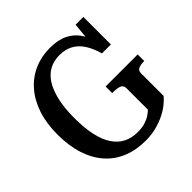

<svg xmlns="http://www.w3.org/2000/svg" viewBox="-188 -880 1050 1050"><g transform="rotate(-45 337.5 -355.0)"><path d="M599 -268V-94Q585 -77 562 -58.5Q539 -40 507.5 -24.5Q476 -9 438 0.5Q400 10 358 10Q284 10 225 -14Q166 -38 124.5 -85Q83 -132 61 -200Q39 -268 39 -355Q39 -441 61.5 -508.5Q84 -576 125.5 -623.5Q167 -671 223 -695.5Q279 -720 345 -720Q406 -720 447.5 -700Q489 -680 515 -642.5Q541 -605 554 -553L519 -557L534 -710H594V-497H525Q511 -547 488.5 -582.5Q466 -618 432.5 -636.5Q399 -655 353 -655Q310 -655 275.5 -636.5Q241 -618 217.5 -580.5Q194 -543 181 -486.5Q168 -430 168 -355Q168 -279 180 -222.5Q192 -166 216.5 -128.5Q241 -91 276.5 -72.5Q312 -54 360 -54Q394 -54 418.5 -62Q443 -70 459 -81Q475 -92 485 -102V-268Q485 -290 467 -297Q449 -304 420 -304H411V-355H659V-304H654Q631 -304 615 -297Q599 -290 599 -268Z"/></g></svg>

Font: Roboto Serif 28pt Condensed Medium
Style: Regular
Weight: 500
Width: 3
Designer: Greg Gazdowicz
Foundry: Commercial Type
Version: Version 1.008